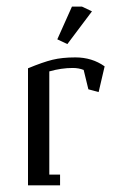

<svg xmlns="http://www.w3.org/2000/svg" viewBox="-20 -556 366 576"><path d="M64 0V-351.1Q108.4 -369.6 137.5 -376.7Q166.5 -383.8 206.1 -383.8Q256.3 -383.8 293.9 -356.9L275.9 -279.8L245.1 -288.1L231 -346.2Q216.3 -352.1 198.2 -352.1Q164.1 -352.1 127.9 -341.8V-32.2H160.2V0ZM151.9 -438 195.8 -536.1H226.1L255.9 -522L182.1 -423.8Z"/></svg>

Font: Gawaa
Style: Regular
Weight: 400
Designer: T. Christopher White
Version: Version 1.0